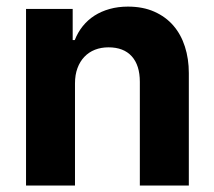

<svg xmlns="http://www.w3.org/2000/svg" viewBox="-20 -573 662 593"><path d="M60.4 -545.5H204.5V-449.2H210.9Q220.2 -473 235.6 -492.2Q251.1 -511.4 271.8 -524.7Q292.6 -538 318.7 -545.3Q344.8 -552.6 375 -552.6Q421.5 -552.6 456.7 -536.9Q491.8 -521.3 515.4 -494Q539.1 -466.6 551.1 -429Q563.2 -391.3 563.2 -347.3V0H411.9V-320.3Q411.9 -371.4 386.9 -399.1Q361.9 -426.8 315 -426.8Q292.3 -426.8 273.3 -419.4Q254.3 -411.9 240.6 -397.5Q226.9 -383.2 219.3 -362.6Q211.6 -342 211.6 -315.3V0H60.4Z"/></svg>

Font: Inter P
Style: Bold
Weight: 700
Designer: Rasmus Andersson
Foundry: rsms
Version: Version 3.018;git-588b23468